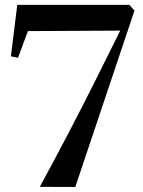

<svg xmlns="http://www.w3.org/2000/svg" viewBox="-20 -763 582 784"><path d="M287.5 0.5 142.5 0Q203 -111 259.2 -218.8Q315.5 -326.5 368.2 -431.5Q421 -536.5 471 -638L94 -636L53.5 -527L24.5 -533L50.5 -743H508.5L529 -719.5Z"/></svg>

Font: Merriweather 144pt SemiBold
Style: Regular
Weight: 600
Version: Version 2.100